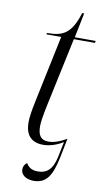

<svg xmlns="http://www.w3.org/2000/svg" viewBox="-95 -704 513 941"><g transform="rotate(10 162.0 -233.5)"><path d="M143 192C206 192 232 149 251 60L271 -40C239 -21 209 -10 181 -10C144 -10 128 -31 128 -77C128 -96 132 -126 144 -183L217 -526H322L324 -536H220L245 -659H235C202 -553 162 -533 82 -533L80 -526H154L84 -192C73 -139 69 -110 69 -86C69 -27 96 10 158 10C190 10 225 -1 257 -21L241 57C227 122 197 143 156 143C126 143 110 133 97 112C85 120 79 131 79 147C79 172 104 192 143 192Z"/></g></svg>

Font: Noto Serif Display SemiCondensed Light
Style: Italic
Weight: 300
Width: 4
Italic angle: -12°
Designer: Monotype Design Team
Foundry: Monotype Imaging Inc.
Version: Version 2.009